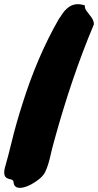

<svg xmlns="http://www.w3.org/2000/svg" viewBox="-35 -829 471 923"><path d="M78 72Q32 82 30 45Q27 35 17.5 33.5Q8 32 0 28Q-21 19 -12 -21Q4 -76 23 -154.5Q42 -233 72 -327Q143 -555 248 -738Q255 -747 264 -761.5Q273 -776 287 -788Q322 -820 373 -803Q372 -790 379 -779.5Q386 -769 395 -758Q418 -732 416 -711Q310 -460 225 -150Q215 -114 209 -87Q203 -60 196.5 -39Q190 -18 182 -2Q174 14 158 28Q142 42 120 54.5Q98 67 78 72Z"/></svg>

Font: Knewave
Style: Regular
Weight: 400
Designer: Tyler Finck
Foundry: Tyler Finck
Version: Version 1.001